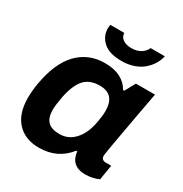

<svg xmlns="http://www.w3.org/2000/svg" viewBox="-171 -852 945 993"><g transform="rotate(30 302.0 -355.5)"><path d="M345.2 -589.8Q271.5 -589.8 235.8 -622.3Q200.2 -654.8 200.2 -702.1Q200.2 -709.5 202.1 -723.1H286.1Q286.1 -700.2 305.4 -686.5Q324.7 -672.9 355 -672.9Q391.6 -672.9 414.1 -688.5Q436.5 -704.1 442.9 -723.1H527.8Q522.9 -698.7 509.3 -675.8Q495.6 -652.8 473.6 -633.1Q451.7 -613.3 418.5 -601.6Q385.3 -589.8 345.2 -589.8ZM199.2 12.2Q116.7 12.2 69.3 -38.6Q22 -89.4 22 -183.1Q22 -226.6 29.8 -271Q53.2 -405.8 117.4 -471.9Q181.6 -538.1 278.8 -538.1Q386.2 -538.1 428.2 -463.9H435.1L469.2 -525.9H583L559.1 -397Q511.2 -135.3 511.2 -121.1Q511.2 -94.2 539.1 -94.2H570.8L556.2 -4.9Q518.6 12.2 476.1 12.2Q418.9 12.2 395 -25.9Q383.3 -47.4 381.8 -70.8H375Q310.1 12.2 199.2 12.2ZM256.8 -102.1Q309.6 -102.1 346.4 -142.6Q383.3 -183.1 396 -254.9Q403.8 -294.9 403.8 -324.2Q403.8 -423.8 314 -423.8Q253.4 -423.8 221.4 -387.9Q189.5 -352.1 173.8 -273.9Q164.1 -220.2 164.1 -194.8Q164.1 -147.5 186 -124.8Q208 -102.1 256.8 -102.1Z"/></g></svg>

Font: Archivo
Style: Bold Italic
Weight: 700
Italic angle: -10°
Designer: Hector Gatti
Foundry: Omnibus-Type
Version: Version 2.001